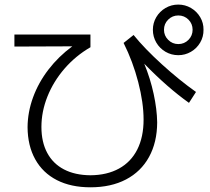

<svg xmlns="http://www.w3.org/2000/svg" viewBox="-20 -797 904 826"><path d="M98.6 -250Q99.1 -314.9 122.3 -378.4Q145.5 -441.9 188.7 -498Q231.9 -554.2 291 -597.7L42 -596.7V-648.4H369.1V-593.8Q305.7 -557.1 257.8 -502Q210 -446.8 184.1 -381.8Q158.2 -316.9 158.2 -251Q158.2 -186 183.1 -139.4Q208 -92.8 255.4 -68.1Q302.7 -43.5 369.1 -43Q440.4 -43.5 491.9 -71.8Q543.5 -100.1 570.6 -153.8Q597.7 -207.5 597.7 -282.2Q597.7 -355 574.7 -443.6Q551.8 -532.2 511.7 -612.3L554.7 -646.5Q602.1 -587.9 676.8 -520Q751.5 -452.1 823.2 -401.4L793 -354.5Q700.2 -420.4 600.6 -522.9Q627 -458.5 641.1 -392.8Q655.3 -327.1 656.2 -270.5Q655.8 -184.6 621.1 -121.6Q586.4 -58.6 522 -24.9Q457.5 8.8 369.1 8.8Q285.2 8.8 224.6 -22.2Q164.1 -53.2 131.6 -111.6Q99.1 -169.9 98.6 -250ZM637.7 -668.9Q637.7 -698.2 652.3 -723.1Q667 -748 692.1 -762.7Q717.3 -777.3 747.1 -777.3Q776.4 -777.3 801.5 -762.7Q826.7 -748 841.3 -723.1Q856 -698.2 855.5 -668.9Q856 -639.2 841.3 -614Q826.7 -588.9 801.5 -574.2Q776.4 -559.6 747.1 -559.6Q717.3 -559.6 692.1 -574.2Q667 -588.9 652.3 -614Q637.7 -639.2 637.7 -668.9ZM808.6 -668.9Q808.6 -694.8 790.8 -712.6Q772.9 -730.5 747.1 -730.5Q721.7 -730.5 703.6 -712.6Q685.5 -694.8 685.5 -668.9Q685.5 -643.6 703.6 -625.5Q721.7 -607.4 747.1 -607.4Q772.9 -607.4 790.8 -625.5Q808.6 -643.6 808.6 -668.9Z"/></svg>

Font: Pretendard GOV Light
Style: Regular
Weight: 300
Designer: Base glyphs from Inter by Rasmus Andersson; Hangeul glyphs from Noto Sans CJK(Source Han Sans) by Jang Soo-young and Kan
Foundry: Kil Hyung-jin
Version: Version 1.309